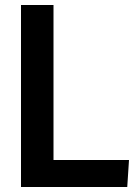

<svg xmlns="http://www.w3.org/2000/svg" viewBox="-20 -748 553 768"><path d="M64 -728H194V-108H496L489 0H64Z"/></svg>

Font: Murecho Thin Medium
Style: Regular
Weight: 500
Version: Version 1.010